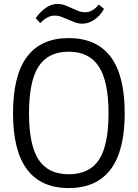

<svg xmlns="http://www.w3.org/2000/svg" viewBox="-20 -943 698 973"><path d="M161 -851Q183 -883 212 -903Q241 -923 270 -923Q291 -923 308.5 -916.5Q326 -910 343 -902Q360 -894 377 -887.5Q394 -881 413 -881Q449 -881 481 -920L507 -898Q488 -863 458 -843Q428 -823 398 -823Q378 -823 360.5 -829.5Q343 -836 326 -843.5Q309 -851 292 -857.5Q275 -864 257 -864Q220 -864 184 -826ZM328 10Q188 10 117 -84.5Q46 -179 46 -369Q46 -561 117 -655.5Q188 -750 328 -750Q469 -750 540.5 -655.5Q612 -561 612 -369Q612 -179 540.5 -84.5Q469 10 328 10ZM328 -60Q434 -60 482 -134Q530 -208 530 -369Q530 -530 481 -605.5Q432 -681 328 -681Q224 -681 175.5 -606Q127 -531 127 -369Q127 -208 175.5 -134Q224 -60 328 -60Z"/></svg>

Font: Encode Sans Condensed
Style: Regular
Weight: 400
Designer: Pablo Impallari, Andres Torresi
Foundry: Pablo Impallari, Andres Torresi
Version: Version 1.000; ttfautohint (v1.00) -l 8 -r 50 -G 200 -x 14 -